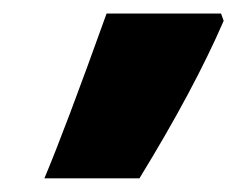

<svg xmlns="http://www.w3.org/2000/svg" viewBox="-20 -650 352 285"><path d="M45.9 -385.3Q76.7 -458.5 138.2 -629.9H308.1L312 -619.1Q268.1 -517.6 187 -385.3Z"/></svg>

Font: Open Sans Hebrew Extra Bold
Style: Italic
Weight: 800
Italic angle: -12°
Foundry: Ascender Corporation, Yanek Iontef
Version: Version 2.001;PS 002.001;hotconv 1.0.70;makeotf.lib2.5.58329